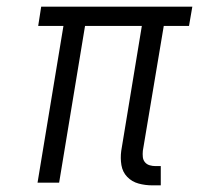

<svg xmlns="http://www.w3.org/2000/svg" viewBox="-20 -550 640 578"><path d="M439 8Q417 8 397 2.5Q377 -3 363 -17.5Q349 -32 345.5 -53Q342 -74 345 -96L407 -472H236L158 0H93L171 -472H95L104 -530H559L549 -472H473L410 -96Q409 -86 410 -77Q411 -68 416.5 -61.5Q422 -55 430.5 -52.5Q439 -50 448 -50H464V8Z"/></svg>

Font: Iosevka Curly Slab LtEx
Style: Italic
Weight: 300
Width: 7
Italic angle: -9°
Monospace: yes
Designer: Belleve Invis
Foundry: Belleve Invis
Version: Version 11.1.0; ttfautohint (v1.8.3)